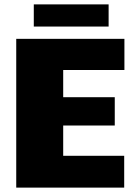

<svg xmlns="http://www.w3.org/2000/svg" viewBox="-20 -820 618 875"><path d="M54 -643H547V-501H268V-377H503V-248H268V-110H546V35H54ZM134 -800H475V-699H134Z"/></svg>

Font: Lalezar
Style: Bold
Weight: 700
Designer: Borna Izadpanah
Foundry: Borna Izadpanah
Version: Version 1.003;January 24, 2021;FontCreator 13.0.0.2683 64-bi